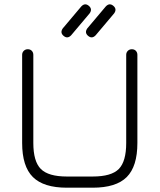

<svg xmlns="http://www.w3.org/2000/svg" viewBox="-20 -873 742 893"><path d="M272 -741 358 -843Q375 -861 393 -846Q411 -831 397 -811L311 -709Q294 -691 276 -706Q258 -721 272 -741ZM386 -741 472 -843Q489 -861 507 -846Q525 -831 511 -811L425 -709Q408 -691 390 -706Q372 -721 386 -741ZM291 0Q183 0 133 -49.5Q83 -99 83 -208V-618Q83 -629 90.5 -636.5Q98 -644 109 -644Q121 -644 128 -636.5Q135 -629 135 -618V-208Q135 -122 170 -87Q205 -52 291 -52H411Q498 -52 532.5 -87Q567 -122 567 -208V-618Q567 -629 574.5 -636.5Q582 -644 593 -644Q605 -644 612 -636.5Q619 -629 619 -618V-208Q619 -99 569.5 -49.5Q520 0 411 0Z"/></svg>

Font: Jura
Style: Regular
Weight: 400
Designer: Daniel Johnson, Alexei Vanyashin
Foundry: Daniel Johnson
Version: Version 5.103